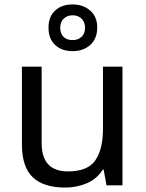

<svg xmlns="http://www.w3.org/2000/svg" viewBox="-20 -837 658 867"><path d="M533 -536V0H461L448 -71H444Q418 -29 372 -9.5Q326 10 274 10Q177 10 128 -36.5Q79 -83 79 -185V-536H168V-191Q168 -63 287 -63Q376 -63 410.5 -113Q445 -163 445 -257V-536ZM308 -606Q259 -606 229 -634Q199 -662 199 -712Q199 -762 229 -789.5Q259 -817 308 -817Q355 -817 387 -789.5Q419 -762 419 -713Q419 -662 387.5 -634Q356 -606 308 -606ZM308 -656Q333 -656 348.5 -671Q364 -686 364 -712Q364 -738 348 -753Q332 -768 308 -768Q284 -768 268 -753Q252 -738 252 -712Q252 -686 266.5 -671Q281 -656 308 -656Z"/></svg>

Font: RS Noto Sans
Style: Regular
Weight: 400
Designer: Monotype Design Team
Foundry: Monotype Imaging Inc.
Version: Version 3.10